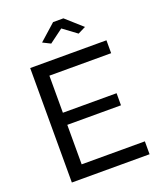

<svg xmlns="http://www.w3.org/2000/svg" viewBox="-164 -1017 933 1119"><g transform="rotate(-20 302.5 -458.0)"><path d="M201 -826 302 -916H366L467 -826L419 -802L334 -865L249 -802ZM567 -80V0H85V-710H558V-630H175V-400H508V-325H175V-80Z"/></g></svg>

Font: Boldmen Medium
Style: Regular
Weight: 400
Designer: Matt McInerney, Pablo Impallari, Rodrigo Fuenzalida
Foundry: LIVING CONCEPT
Version: Version 1.000